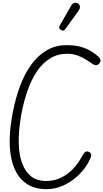

<svg xmlns="http://www.w3.org/2000/svg" viewBox="-20 -1322 728 1352"><path d="M306 10Q199.5 10 135.5 -54Q71.5 -118 54.2 -238Q37 -358 69 -525Q88 -625.5 120 -712.8Q152 -800 199 -865.2Q246 -930.5 308.2 -967.2Q370.5 -1004 449 -1004Q508.5 -1004 550.5 -991.8Q592.5 -979.5 622.2 -961Q652 -942.5 673 -923Q683 -914 687 -901.8Q691 -889.5 679 -875Q666 -860.5 651.2 -863.5Q636.5 -866.5 625.5 -876Q609.5 -887.5 584 -903.5Q558.5 -919.5 525.8 -931.5Q493 -943.5 454.5 -943.5Q386.5 -943.5 333.5 -911.2Q280.5 -879 241.2 -821Q202 -763 174.8 -686Q147.5 -609 130.5 -519Q89.5 -289 137.5 -168.2Q185.5 -47.5 301.5 -47.5Q366 -47.5 415.2 -73.2Q464.5 -99 499.2 -138Q534 -177 554.5 -216Q567 -241.5 579 -250.8Q591 -260 607 -252Q623 -243 622.2 -229Q621.5 -215 606.5 -186.5Q583 -139 538 -93.8Q493 -48.5 433.5 -19.2Q374 10 306 10ZM410 -1110.5Q402 -1115.5 398 -1123Q394 -1130.5 403 -1146L480 -1280Q492.5 -1301.5 507.8 -1302.2Q523 -1303 532 -1295.5Q543.5 -1285 543 -1272.2Q542.5 -1259.5 534 -1247.5L441.5 -1119.5Q432.5 -1107 424.8 -1106.8Q417 -1106.5 410 -1110.5Z"/></svg>

Font: Edu NSW ACT Cursive
Style: Regular
Weight: 400
Designer: Tina and Corey Anderson, Eben Sorkin, Mirko Velimirovic
Foundry: Sorkin Type Co.
Version: Version 2.000